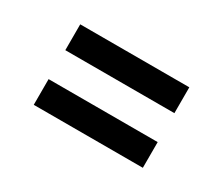

<svg xmlns="http://www.w3.org/2000/svg" viewBox="-55 -512 548 471"><g transform="rotate(30 219.0 -276.0)"><path d="M64 -316.9V-390.1H373V-316.9ZM64 -162.1V-234.9H373V-162.1Z"/></g></svg>

Font: Rawline SemiBold
Style: Regular
Weight: 600
Designer: Matt McInerney, Pablo Impallari, Rodrigo Fuenzalida
Foundry: Matt McInerney, Pablo Impallari, Rodrigo Fuenzalida
Version: Version 4.020;PS 004.020;hotconv 1.0.88;makeotf.lib2.5.64775